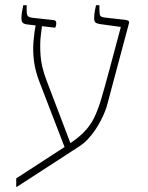

<svg xmlns="http://www.w3.org/2000/svg" viewBox="-20 -667 565 734"><path d="M42 47V15L233 -109Q275 -136 299.5 -160.5Q324 -185 339 -215Q354 -245 366.5 -287Q379 -329 396 -392L442 -564L362 -575Q350 -577 345 -581Q340 -585 340 -598Q340 -612 343 -627.5Q346 -643 347 -647H360V-635Q360 -617 362 -609.5Q364 -602 380 -600L460 -591Q466 -590 470.5 -587.5Q475 -585 473 -578L391 -271Q388 -258 381.5 -241.5Q375 -225 365.5 -206.5Q356 -188 343.5 -169.5Q331 -151 315.5 -134.5Q300 -118 281 -106L45 47ZM233 -89 130 -356Q115 -395 110 -433Q105 -471 108 -508Q111 -545 118 -581L142 -579Q140 -564 136 -531.5Q132 -499 135 -455.5Q138 -412 157 -362L256 -102ZM191 -561 81 -574Q70 -576 66 -581Q62 -586 62 -596Q62 -609 64 -621Q66 -633 69 -647H82V-629Q82 -611 86 -606Q90 -601 104 -599L186 -590Q191 -589 193 -586.5Q195 -584 195 -579Q195 -573 194 -569Q193 -565 191 -561Z"/></svg>

Font: Noto Serif Hebrew Thin
Style: Regular
Weight: 250
Version: Version 2.003